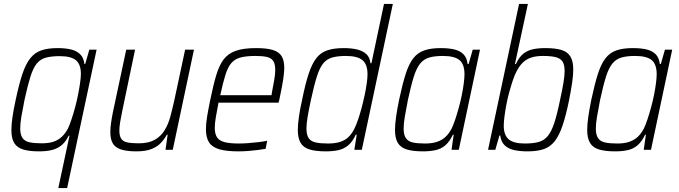

<svg xmlns="http://www.w3.org/2000/svg" viewBox="-20 -763 3459 978"><path d="M277 195 334 -72H330Q315 -41 294 -23.5Q273 -6 245 1Q217 8 179 8Q129 8 98 -1.5Q67 -11 52.5 -34.5Q38 -58 38 -100Q38 -128 43.5 -166.5Q49 -205 60 -255Q77 -335 94 -386Q111 -437 134 -466Q157 -495 190.5 -506.5Q224 -518 273 -518Q311 -518 340 -511.5Q369 -505 387.5 -487.5Q406 -470 410 -437H414L435 -510H472L322 195ZM192 -33Q228 -33 252 -41Q276 -49 294 -65.5Q312 -82 326 -108Q334 -125 343.5 -153Q353 -181 362 -214Q371 -247 377.5 -280Q384 -313 388 -341Q392 -369 392 -387Q392 -435 367 -456Q342 -477 285 -477Q242 -477 214 -469.5Q186 -462 167.5 -439.5Q149 -417 135 -372.5Q121 -328 105 -255Q95 -205 89 -169.5Q83 -134 83 -109Q83 -78 94 -61Q105 -44 129.5 -38.5Q154 -33 192 -33Z M675 8Q625 8 595.5 -2Q566 -12 554 -33.5Q542 -55 542 -90Q542 -110 545.5 -135.5Q549 -161 555 -191L623 -510H668L603 -199Q596 -166 592 -141Q588 -116 588 -98Q588 -71 597.5 -56.5Q607 -42 629 -37.5Q651 -33 687 -33Q737 -33 768.5 -51Q800 -69 818.5 -99.5Q837 -130 847.5 -168.5Q858 -207 867 -248L923 -510H968L860 0H823L834 -77H830Q818 -55 800 -35.5Q782 -16 752 -4Q722 8 675 8Z M1195 8Q1134 8 1097.5 -2.5Q1061 -13 1045 -37.5Q1029 -62 1029 -105Q1029 -133 1035 -169.5Q1041 -206 1051 -254Q1066 -328 1081 -378.5Q1096 -429 1118.5 -459.5Q1141 -490 1180.5 -504Q1220 -518 1284 -518Q1338 -518 1369.5 -508.5Q1401 -499 1414.5 -477Q1428 -455 1428 -417Q1428 -403 1425 -377.5Q1422 -352 1416 -320.5Q1410 -289 1403 -256L1399 -240H1093Q1085 -198 1079.5 -166.5Q1074 -135 1074 -112Q1074 -81 1085.5 -63.5Q1097 -46 1124 -39Q1151 -32 1197 -32Q1219 -32 1245 -34Q1271 -36 1296.5 -39Q1322 -42 1341 -46L1333 -5Q1317 -2 1294 1Q1271 4 1245 6Q1219 8 1195 8ZM1102 -278H1363L1366 -297Q1372 -328 1377 -356.5Q1382 -385 1382 -406Q1382 -438 1371.5 -453Q1361 -468 1339 -473Q1317 -478 1282 -478Q1236 -478 1206.5 -470.5Q1177 -463 1159 -442.5Q1141 -422 1128.5 -382.5Q1116 -343 1102 -278Z M1640 8Q1589 8 1557.5 -1.5Q1526 -11 1511.5 -35Q1497 -59 1497 -101Q1497 -129 1502.5 -167.5Q1508 -206 1519 -255Q1535 -335 1552 -386.5Q1569 -438 1591 -466.5Q1613 -495 1647 -506.5Q1681 -518 1730 -518Q1772 -518 1801 -510.5Q1830 -503 1847 -486.5Q1864 -470 1867 -441H1872L1936 -743H1981L1823 0H1785L1797 -77H1792Q1776 -41 1753.5 -22.5Q1731 -4 1703 2Q1675 8 1640 8ZM1651 -32Q1687 -32 1712 -40Q1737 -48 1754.5 -64.5Q1772 -81 1785 -107Q1794 -125 1803.5 -152.5Q1813 -180 1821.5 -212Q1830 -244 1837 -276.5Q1844 -309 1848 -337.5Q1852 -366 1852 -385Q1852 -435 1826.5 -456.5Q1801 -478 1742 -478Q1700 -478 1672 -470Q1644 -462 1626 -439.5Q1608 -417 1594 -373Q1580 -329 1564 -255Q1553 -204 1547 -168.5Q1541 -133 1541 -108Q1541 -77 1552 -60Q1563 -43 1587.5 -37.5Q1612 -32 1651 -32Z M2135 8Q2084 8 2052.5 -1.5Q2021 -11 2006.5 -35Q1992 -59 1992 -101Q1992 -129 1997.5 -167.5Q2003 -206 2013 -255Q2030 -335 2046.5 -386.5Q2063 -438 2085.5 -466.5Q2108 -495 2141.5 -506.5Q2175 -518 2224 -518Q2264 -518 2293 -511.5Q2322 -505 2340 -487.5Q2358 -470 2362 -437H2367L2388 -510H2425L2317 0H2280L2291 -77H2287Q2270 -41 2248 -22.5Q2226 -4 2197.5 2Q2169 8 2135 8ZM2145 -32Q2181 -32 2206 -40.5Q2231 -49 2248.5 -65Q2266 -81 2280 -107Q2289 -125 2298.5 -153.5Q2308 -182 2317 -214.5Q2326 -247 2332.5 -279.5Q2339 -312 2342.5 -340Q2346 -368 2346 -385Q2346 -435 2321 -456.5Q2296 -478 2236 -478Q2194 -478 2166.5 -470Q2139 -462 2120.5 -439.5Q2102 -417 2088 -373Q2074 -329 2058 -255Q2048 -204 2042 -168.5Q2036 -133 2036 -108Q2036 -77 2047 -60Q2058 -43 2082 -37.5Q2106 -32 2145 -32Z M2667 8Q2629 8 2599 1.5Q2569 -5 2550.5 -23Q2532 -41 2528 -73H2524L2503 0H2466L2624 -743H2669L2603 -437H2608Q2623 -470 2643.5 -487.5Q2664 -505 2692 -511.5Q2720 -518 2757 -518Q2809 -518 2840 -508.5Q2871 -499 2885.5 -475Q2900 -451 2900 -409Q2900 -381 2894.5 -343Q2889 -305 2879 -254Q2863 -175 2845.5 -123.5Q2828 -72 2805.5 -43.5Q2783 -15 2750 -3.5Q2717 8 2667 8ZM2653 -32Q2697 -32 2724.5 -40Q2752 -48 2770.5 -70.5Q2789 -93 2803.5 -137Q2818 -181 2833 -255Q2844 -305 2850 -341Q2856 -377 2856 -401Q2856 -434 2845 -450Q2834 -466 2810 -472Q2786 -478 2746 -478Q2711 -478 2686.5 -470Q2662 -462 2644.5 -445.5Q2627 -429 2613 -403Q2602 -383 2592.5 -354.5Q2583 -326 2574 -293.5Q2565 -261 2559 -228.5Q2553 -196 2549.5 -168.5Q2546 -141 2546 -123Q2546 -75 2571 -53.5Q2596 -32 2653 -32Z M3114 8Q3063 8 3031.5 -1.5Q3000 -11 2985.5 -35Q2971 -59 2971 -101Q2971 -129 2976.5 -167.5Q2982 -206 2992 -255Q3009 -335 3025.5 -386.5Q3042 -438 3064.5 -466.5Q3087 -495 3120.5 -506.5Q3154 -518 3203 -518Q3243 -518 3272 -511.5Q3301 -505 3319 -487.5Q3337 -470 3341 -437H3346L3367 -510H3404L3296 0H3259L3270 -77H3266Q3249 -41 3227 -22.5Q3205 -4 3176.5 2Q3148 8 3114 8ZM3124 -32Q3160 -32 3185 -40.5Q3210 -49 3227.5 -65Q3245 -81 3259 -107Q3268 -125 3277.5 -153.5Q3287 -182 3296 -214.5Q3305 -247 3311.5 -279.5Q3318 -312 3321.5 -340Q3325 -368 3325 -385Q3325 -435 3300 -456.5Q3275 -478 3215 -478Q3173 -478 3145.5 -470Q3118 -462 3099.5 -439.5Q3081 -417 3067 -373Q3053 -329 3037 -255Q3027 -204 3021 -168.5Q3015 -133 3015 -108Q3015 -77 3026 -60Q3037 -43 3061 -37.5Q3085 -32 3124 -32Z"/></svg>

Font: Saira SemiCondensed ExtraLight
Style: Italic
Weight: 250
Width: 4
Italic angle: -12°
Designer: Hector Gatti with collaboration of the Omnibus-Type team
Foundry: Omnibus-Type
Version: Version 1.101